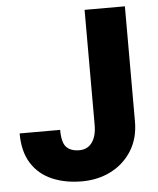

<svg xmlns="http://www.w3.org/2000/svg" viewBox="-52 -756 666 811"><g transform="rotate(-5 281.0 -350.5)"><path d="M336.9 -223.1V-710.9H507.8V-223.1Q507.8 -151.9 475.3 -99.6Q442.9 -47.4 387.5 -18.8Q332 9.8 263.2 9.8Q191.9 9.8 136.5 -14.2Q81.1 -38.1 49.6 -87.9Q18.1 -137.7 18.1 -214.8H189.9Q189.9 -160.6 208.7 -141.4Q227.5 -122.1 263.2 -122.1Q298.3 -122.1 317.6 -148.9Q336.9 -175.8 336.9 -223.1Z"/></g></svg>

Font: Vazirmatn RD UI FD Black
Style: Regular
Weight: 900
Designer: Saber Rastikerdar
Foundry: Saber Rastikerdar
Version: Version 33.003